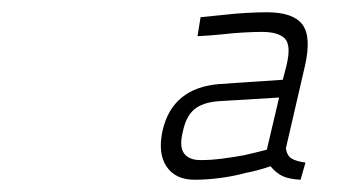

<svg xmlns="http://www.w3.org/2000/svg" viewBox="-20 -679 558 313"><path d="M446 -437Q448 -425 455.5 -420.5Q463 -416 478 -414L470 -386Q451 -387 440.5 -392Q430 -397 421 -408Q401 -401 380 -397Q362 -392 340 -389Q318 -386 297 -386Q266 -386 251.5 -407.5Q237 -429 245 -466Q261 -536 338 -542L441 -549L447 -572Q455 -605 444.5 -616Q434 -627 407 -627Q394 -627 376.5 -626Q359 -625 342 -623Q323 -621 302 -620L307 -651Q328 -653 347 -655Q364 -657 382.5 -658Q401 -659 415 -659Q458 -659 473 -639Q488 -619 477 -571ZM336 -514Q310 -512 296.5 -500.5Q283 -489 278 -464Q272 -440 280 -429Q288 -418 307 -418Q324 -418 343 -420.5Q362 -423 378 -426Q396 -430 415 -435L435 -520Z"/></svg>

Font: Panefresco 600wt
Style: Italic
Weight: 600
Foundry: Campivisivi & Chank Co
Version: Version 1.000